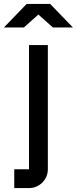

<svg xmlns="http://www.w3.org/2000/svg" viewBox="-63 -750 392 980"><path d="M85 113.8V-520H181.2V113.8Q181.2 133.8 173.6 151.4Q166 168.9 153.1 181.9Q140.1 194.8 122.6 202.4Q105 210 85 210H9.8V113.8ZM309.1 -609.9H207L132.8 -675.8L59.1 -609.9H-43L73.2 -730H192.9Z"/></svg>

Font: Aldrich
Style: Regular
Weight: 400
Designer: Matthew Desmond
Foundry: Matthew Desmond
Version: Version 1.002 2011